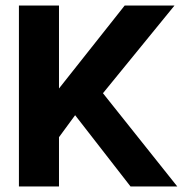

<svg xmlns="http://www.w3.org/2000/svg" viewBox="-20 -670 666 690"><path d="M48 -650H192V-352L428 -650H607L350 -335L617 0H449L250 -256L192 -177V0H48Z"/></svg>

Font: Overused Grotesk
Style: Bold
Weight: 700
Version: Version 0.003